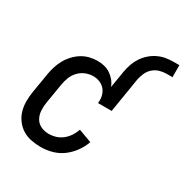

<svg xmlns="http://www.w3.org/2000/svg" viewBox="-168 -855 960 998"><g transform="rotate(30 312.0 -356.5)"><path d="M213 8Q183 8 154.5 2.5Q126 -3 102.5 -17.5Q79 -32 62 -54.5Q45 -77 37 -104Q29 -131 29 -161Q29 -191 34 -221L54 -341Q58 -364 65.5 -387Q73 -410 85 -431.5Q97 -453 114.5 -471.5Q132 -490 153 -503Q174 -516 198 -522Q222 -528 245 -528Q267 -528 287 -523Q307 -518 324 -506.5Q341 -495 353.5 -479.5Q366 -464 373 -445L390 -548Q394 -571 402 -594Q410 -617 423.5 -637.5Q437 -658 455.5 -674.5Q474 -691 496.5 -702Q519 -713 542.5 -717Q566 -721 589 -721H624V-649H588Q568 -649 547.5 -643Q527 -637 510.5 -622.5Q494 -608 485 -588Q476 -568 472 -548L438 -339H356Q359 -360 354.5 -380.5Q350 -401 337.5 -416.5Q325 -432 306 -440Q287 -448 266 -448Q243 -448 220.5 -439Q198 -430 181 -412Q164 -394 155.5 -372Q147 -350 143 -327L123 -207Q119 -182 120.5 -157.5Q122 -133 133.5 -112.5Q145 -92 167 -82Q189 -72 214 -72Q235 -72 256 -78.5Q277 -85 294.5 -99Q312 -113 324.5 -132Q337 -151 344 -172L423 -143Q412 -111 391 -82Q370 -53 342 -32Q314 -11 280 -1.5Q246 8 213 8Z"/></g></svg>

Font: Iosevka Curly Medium
Style: Italic
Weight: 500
Italic angle: -9°
Monospace: yes
Designer: Belleve Invis
Foundry: Belleve Invis
Version: Version 22.1.2; ttfautohint (v1.8.4)